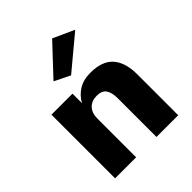

<svg xmlns="http://www.w3.org/2000/svg" viewBox="-203 -857 981 981"><g transform="rotate(-45 287.5 -366.5)"><path d="M452 -681 272 -531 187 -573 337 -733ZM358 -280Q358 -321 343 -343Q328 -365 291 -365Q254 -365 232.5 -342.5Q211 -320 211 -280V0H59V-460H211V-391Q230 -427 265 -449Q300 -471 351 -471Q436 -471 475.5 -426Q515 -381 515 -296V0H358Z"/></g></svg>

Font: Jost*
Style: Bold
Weight: 700
Version: Version 3.7